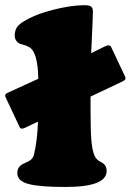

<svg xmlns="http://www.w3.org/2000/svg" viewBox="-48 -726 512 753"><path d="M370.1 -55.2Q370.1 7.3 208.5 7.3Q109.4 7.3 64.7 -4.2Q20 -15.6 20 -46.9Q20 -70.3 39.1 -81.5Q43.5 -84 52.7 -88.1Q62 -92.3 65.4 -94.2Q81.1 -102.5 85.4 -120.1Q98.1 -173.8 101.1 -249Q90.3 -244.1 73.7 -236.1Q57.1 -228 51.8 -225.6Q43 -221.2 37.4 -221.4Q31.7 -221.7 28.8 -228L-26.4 -345.2Q-29.3 -352.1 -26.4 -356Q-23.4 -359.9 -13.2 -364.3Q2 -371.6 102.1 -417Q100.6 -521 66.9 -541Q60.1 -544.9 54.2 -547.1Q48.3 -549.3 42.5 -550.8Q36.6 -552.2 33.7 -553.2Q22.9 -556.6 16.4 -565.7Q9.8 -574.7 9.8 -585.9Q9.8 -604.5 17.1 -616.7Q24.4 -628.9 41 -639.6Q87.4 -668.9 158.9 -687.3Q230.5 -705.6 283.7 -705.6Q300.8 -705.6 308.6 -700.7Q316.4 -695.8 316.4 -680.7Q316.4 -662.1 309.6 -517.6Q352.5 -539.1 364.3 -544.4Q382.8 -552.7 387.7 -542L442.9 -424.8Q445.8 -418 442.6 -413.8Q439.5 -409.7 429.7 -405.3Q425.8 -403.3 307.1 -347.2V-301.8Q307.1 -212.9 310.3 -176.3Q313.5 -139.6 320.8 -120.1Q325.7 -106 337.4 -96.7Q340.8 -94.2 349.1 -89.6Q357.4 -85 360.8 -81.5Q370.1 -72.3 370.1 -55.2Z"/></svg>

Font: Cooper* Black
Style: Regular
Weight: 900
Designer: Owen Earl
Foundry: indestructible type*
Version: Version 0.001